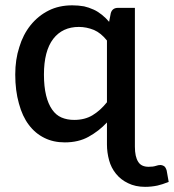

<svg xmlns="http://www.w3.org/2000/svg" viewBox="-20 -540 668 738"><path d="M391.1 -147V-384.3Q368.2 -413.1 341.3 -424.8Q312.5 -436.5 283.2 -436.5Q220.2 -436.5 184.6 -390.6Q148.9 -343.8 148.9 -253.4Q148.9 -207.5 157.2 -173.3Q165 -141.1 180.2 -119.1Q194.8 -97.7 216.3 -88.4Q237.8 -79.1 265.1 -79.1Q306.2 -79.1 335.9 -97.2Q365.7 -115.2 391.1 -147ZM620.6 115.2 628.4 159.2Q603 169.4 585 173.3Q561.5 178.2 537.6 178.2Q500.5 178.2 472.2 164.1Q444.3 150.9 425.8 127.9Q407.2 105 399.4 76.2Q391.1 45.9 391.1 15.6V-69.3Q360.8 -36.6 320.3 -14.2Q281.7 7.3 229 7.3Q185.1 7.3 150.9 -9.8Q115.2 -27.3 90.8 -60.1Q65.9 -92.8 52.7 -142.1Q38.6 -191.9 38.6 -253.4Q38.6 -311.5 54.2 -358.9Q68.4 -406.7 97.7 -443.4Q127 -479.5 167 -499.5Q206.5 -519.5 257.8 -519.5Q281.2 -519.5 303.2 -515.6Q320.8 -511.7 340.3 -502.9Q355.5 -496.1 372.1 -482.9Q388.2 -469.7 399.4 -456.1L405.8 -489.3Q411.6 -509.8 433.6 -509.8H498.5V23.9Q498.5 62.5 511.2 82Q522.9 101.1 551.3 101.1Q568.4 101.1 578.6 97.7Q588.9 94.2 596.7 94.2Q603 94.2 609.9 98.1Q616.7 102.1 620.6 115.2Z"/></svg>

Font: Lato-SemiBold
Style: Regular
Weight: 500
Designer: Lukasz Dziedzic with Adam Twardoch and Botio Nikoltchev
Foundry: tyPoland Lukasz Dziedzic
Version: ""